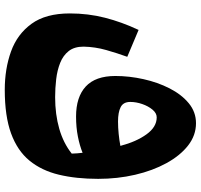

<svg xmlns="http://www.w3.org/2000/svg" viewBox="-38 -536 839 802"><g transform="rotate(90 381.0 -134.5)"><path d="M726.6 -125.5Q726.6 -33.7 709.2 38.6Q691.9 110.8 650.4 161.4Q608.9 211.9 536.6 238.3Q464.4 264.6 354.5 264.6Q267.1 264.6 194.6 238.5Q122.1 212.4 78.9 152.8Q35.6 93.3 35.6 -7.3Q35.6 -83.5 53.5 -153.6Q71.3 -223.6 104.5 -294.4L216.8 -247.1Q201.7 -205.6 188.5 -159.2Q175.3 -112.8 174.3 -64.5Q174.3 -25.9 192.9 -2.4Q211.4 21 242.2 33.2Q272.9 45.4 310.3 49.8Q347.7 54.2 385.3 54.2Q457.5 54.2 517.6 36.9Q577.6 19.5 621.1 -15.1Q620.6 -37.6 617.7 -60.5Q587.9 -48.3 549.6 -40.8Q511.2 -33.2 466.3 -33.2Q384.8 -33.2 340.8 -73.7Q296.9 -114.3 296.9 -197.3Q296.9 -255.4 310.1 -314.7Q323.2 -374 348.6 -423.8Q374 -473.6 410.6 -503.9Q447.3 -534.2 494.1 -534.2Q544.9 -534.2 587.2 -501.2Q629.4 -468.3 660.9 -410.9Q692.4 -353.5 709.5 -280Q726.6 -206.5 726.6 -125.5ZM588.9 -218.3Q571.3 -285.2 540.5 -327.6Q509.8 -370.1 469.7 -370.1Q452.1 -370.1 437.5 -352.5Q422.9 -335 414.1 -309.6Q405.3 -284.2 405.3 -259.8Q405.3 -230.5 427 -219.5Q448.7 -208.5 486.8 -208.5Q512.2 -208.5 538.8 -211.2Q565.4 -213.9 588.9 -218.3Z"/></g></svg>

Font: Pinar ExtraBold
Style: Regular
Weight: 800
Designer: Amin Abedi
Version: Version 3.000